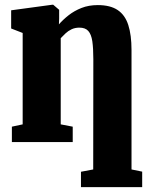

<svg xmlns="http://www.w3.org/2000/svg" viewBox="-20 -586 622 792"><path d="M314 186V122.5L364.5 113L365 -342Q365 -387 360.8 -415.8Q356.5 -444.5 344.2 -458.2Q332 -472 307.5 -472Q289.5 -472 275.2 -465.2Q261 -458.5 250.2 -448.2Q239.5 -438 230.5 -428.5V-73L280 -63.5V0H29V-63.5L73.5 -73V-450L26 -468.5V-543.5L195.5 -566.5H199.5L224 -545.5V-509L223 -485.5Q240 -505 263.2 -523.2Q286.5 -541.5 316.2 -553.2Q346 -565 383.5 -565Q435 -565 465.5 -544.5Q496 -524 509.2 -482.8Q522.5 -441.5 522.5 -379.5V113L566.5 122V186Z"/></svg>

Font: Merriweather 24pt SemiCondensed Black
Style: Regular
Weight: 900
Width: 4
Designer: Eben Sorkin
Foundry: Eben Sorkin
Version: Version 2.100